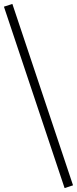

<svg xmlns="http://www.w3.org/2000/svg" viewBox="-31 -759 392 978"><path d="M298 199 -11 -725 32 -739 341 185Z"/></svg>

Font: Piazzolla 24pt
Style: Regular
Weight: 400
Designer: Juan Pablo del Peral
Foundry: Huerta Tipografica
Version: Version 2.005